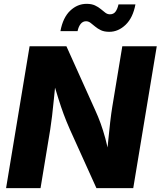

<svg xmlns="http://www.w3.org/2000/svg" viewBox="-20 -965 824 985"><path d="M11.2 0 131.8 -727.5H320.8L468.8 -398.9Q483.4 -367.2 496.1 -332.3Q508.8 -297.4 520.5 -254.6Q532.2 -211.9 542.5 -156.2H526.9Q530.8 -196.3 535.4 -244.9Q540 -293.5 545.4 -339.6Q550.8 -385.7 556.2 -418L607.4 -727.5H784.2L663.6 0H474.6L338.4 -301.3Q320.3 -342.3 306.6 -379.2Q293 -416 279.3 -459.7Q265.6 -503.4 248 -562.5H267.1Q261.7 -509.3 256.8 -459.7Q252 -410.2 247.1 -369.4Q242.2 -328.6 237.8 -301.3L188 0ZM541 -801.8Q515.1 -801.8 498 -809.8Q481 -817.9 468.3 -828.6Q455.6 -839.4 444.6 -847.7Q433.6 -856 421.4 -856Q404.8 -856 393.8 -842.3Q382.8 -828.6 377.9 -805.2H290Q302.7 -874.5 339.8 -909.9Q377 -945.3 424.3 -945.3Q449.7 -945.3 467 -937.3Q484.4 -929.2 497.1 -918.5Q509.8 -907.7 520.5 -899.7Q531.2 -891.6 543.9 -891.6Q562.5 -891.6 572.5 -905Q582.5 -918.5 587.9 -942.4H674.8Q662.1 -874 624.5 -837.9Q586.9 -801.8 541 -801.8Z"/></svg>

Font: Inter ExtraBold
Style: Italic
Weight: 800
Italic angle: -9.3988°
Designer: Rasmus Andersson
Foundry: rsms
Version: Version 4.001;git-66647c0bb